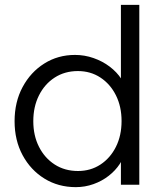

<svg xmlns="http://www.w3.org/2000/svg" viewBox="-20 -760 664 790"><path d="M292 10Q219.7 10 162.8 -25.2Q106 -60.3 73 -121.5Q40 -182.7 40 -261.3Q40 -340.3 73 -401.8Q106 -463.3 162.2 -498.6Q218.3 -534 288.7 -534Q328 -534 364.8 -521.1Q401.7 -508.3 431.4 -485.8Q461 -463.3 479.1 -435.4Q497.1 -407.6 499.4 -377.2L477.5 -376.9V-740H553.2V0H477.5V-140.8L493.8 -141.9Q490.4 -112.5 472.8 -85.4Q455.1 -58.4 427.4 -36.7Q399.7 -15 364.7 -2.5Q329.7 10 292 10ZM301 -56.4Q352.7 -56.4 393.2 -82.9Q433.8 -109.5 457 -155.9Q480.2 -202.2 480.2 -262Q480.2 -321.4 457 -367.8Q433.8 -414.2 393.2 -440.9Q352.7 -467.6 300.3 -467.6Q246.5 -467.6 205.1 -440.9Q163.7 -414.2 140.4 -367.6Q117 -321.1 117 -261.3Q117 -202.2 140.4 -156Q163.7 -109.8 205.1 -83.1Q246.5 -56.4 301 -56.4Z"/></svg>

Font: Lexend Medium
Style: Regular
Weight: 500
Designer: Bonnie Shaver-Troup, Thomas Jockin
Foundry: Lexend
Version: Version 1.005